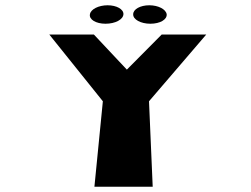

<svg xmlns="http://www.w3.org/2000/svg" viewBox="-20 -708 950 728"><path d="M388 -688C354 -688 324 -673 321 -654C317 -634 344 -618 380 -618C417 -618 447 -634 448 -654C449 -673 422 -688 388 -688ZM546 -688C512 -688 485 -673 485 -654C484 -634 514 -618 550 -618C587 -618 614 -634 612 -654C609 -673 580 -688 546 -688ZM167 -577 370 -324 338 0H559L545 -324L762 -577H593L461 -444L336 -577Z"/></svg>

Font: Hussar Milosc
Style: Bold
Weight: 700
Foundry: Cannot Into Space Fonts
Version: Version 1.02